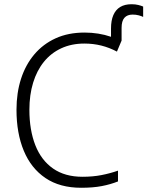

<svg xmlns="http://www.w3.org/2000/svg" viewBox="-20 -878 697 908"><path d="M602 -858Q620 -858 634 -854.5Q648 -851 657 -847V-798Q649 -802 636 -805.5Q623 -809 607 -809Q582 -809 568.5 -794Q555 -779 555 -746V-686L533 -634Q497 -653 459 -662.5Q421 -672 379 -672Q318 -672 269.5 -649.5Q221 -627 187.5 -585.5Q154 -544 136.5 -486.5Q119 -429 119 -359Q119 -263 147 -191.5Q175 -120 231 -81Q287 -42 370 -42Q419 -42 460 -50Q501 -58 538 -71V-20Q503 -6 461.5 2Q420 10 364 10Q263 10 195 -36Q127 -82 92.5 -165Q58 -248 58 -359Q58 -439 79.5 -505.5Q101 -572 142.5 -621Q184 -670 243.5 -697Q303 -724 380 -724Q413 -724 444.5 -719Q476 -714 505 -704V-743Q505 -781 516 -806.5Q527 -832 548.5 -845Q570 -858 602 -858Z"/></svg>

Font: Noto Sans Display Light
Style: Regular
Weight: 300
Designer: Monotype Design Team
Foundry: Monotype Imaging Inc.
Version: Version 2.003